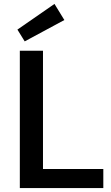

<svg xmlns="http://www.w3.org/2000/svg" viewBox="-20 -959 567 979"><path d="M308.1 -856.9 106 -748 68.8 -808.1 257.8 -939ZM81.1 -700.2H199.2V-97.2H506.8V0H81.1Z"/></svg>

Font: Post Grotesk Medium
Style: Medium
Weight: 500
Version: Version 1.0